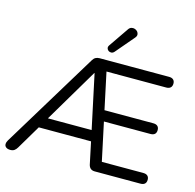

<svg xmlns="http://www.w3.org/2000/svg" viewBox="-131 -1081 1244 1224"><g transform="rotate(15 491.0 -469.5)"><path d="M42.5 7Q24 7 14 -0.8Q4 -8.5 4 -21Q4 -33.5 12 -47L396.5 -679.5Q404.5 -693 415.5 -699Q426.5 -705 442 -705H900Q918.5 -705 928.2 -696Q938 -687 938 -670.5Q938 -653 928.2 -643.8Q918.5 -634.5 900 -634.5H481L499.5 -663.5L562 -370L532 -393H879.5Q898 -393 907.8 -384Q917.5 -375 917.5 -358Q917.5 -340.5 907.8 -331.5Q898 -322.5 879.5 -322.5H547L567.5 -345L632 -42.5L598.5 -70.5H900Q918.5 -70.5 928.2 -61.5Q938 -52.5 938 -35.5Q938 -18 928.2 -9Q918.5 0 900 0H598Q564.5 0 556.5 -33.5L520.5 -204L551.5 -179H161L194.5 -202L87 -21Q79 -7.5 68.8 -0.2Q58.5 7 42.5 7ZM433 -605 210 -229 201 -249.5H530.5L515.5 -227.5L435 -605ZM523 -769.5Q514.5 -760 504 -759.2Q493.5 -758.5 485.2 -764.2Q477 -770 474.5 -779.5Q472 -789 479 -799.5L567.5 -928.5Q576 -941.5 587.5 -944.5Q599 -947.5 610 -943.8Q621 -940 628 -931.8Q635 -923.5 635.5 -912.8Q636 -902 626.5 -891Z"/></g></svg>

Font: Nunito ExtraLight
Style: Regular
Weight: 200
Designer: Vernon Adams
Foundry: Vernon Adams
Version: Version 3.602;April 4, 2023;FontCreator 14.0.0.2856 64-bit